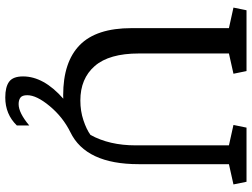

<svg xmlns="http://www.w3.org/2000/svg" viewBox="-130 -571 923 703"><g transform="rotate(90 331.5 -219.5)"><path d="M259.8 157.7Q259.8 82 341.3 10.3Q335 10.7 328.6 10.7Q207 10.7 145 -50Q83 -110.8 83 -239.7V-596.2L7.8 -612.8L17.6 -660.6H240.2L250 -612.8L175.8 -596.2V-266.6Q175.8 -157.7 221.7 -105Q267.6 -52.2 348.1 -52.2Q386.7 -52.2 420.4 -63.5Q454.1 -74.7 474.1 -89.4Q512.2 -158.7 512.2 -254.4V-596.2L437.5 -612.8L447.3 -660.6H645.5L655.3 -612.8L581.1 -596.2V-265.6Q581.1 -72.3 463.9 -15.6Q408.7 11.7 368.7 59.8Q328.6 107.9 328.6 142.1Q328.6 160.6 337.4 167.2Q346.2 173.8 361.3 173.8Q393.1 173.8 439.5 134.8V180.2Q398.4 222.7 336.9 222.7Q298.3 222.7 279.1 208.5Q259.8 194.3 259.8 157.7Z"/></g></svg>

Font: NoticiaText-Regular
Style: Regular
Weight: 400
Designer: JM Sole
Foundry: JM Sole
Version: Version 1.003